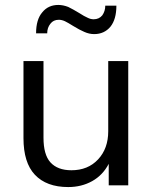

<svg xmlns="http://www.w3.org/2000/svg" viewBox="-20 -750 617 777"><path d="M499 -503V0H420V-87Q396 -41 353 -17Q310 7 256 7Q168 7 121 -43Q75 -92 75 -191V-503H156V-193Q156 -124 184 -93Q213 -61 269 -61Q336 -61 377 -105Q418 -149 418 -219V-503ZM126 -615Q126 -671 151 -700Q175 -730 216 -730Q235 -730 256 -722Q266 -717 277 -711Q288 -705 301 -697Q321 -684 335 -678Q347 -672 359 -672Q381 -672 394 -688Q406 -705 406 -727H451Q451 -672 427 -642Q402 -612 361 -612Q341 -612 321 -621Q302 -629 276 -645Q265 -652 257 -656.5Q249 -661 243 -664Q230 -670 218 -670Q196 -670 184 -654Q171 -638 171 -615Z"/></svg>

Font: PRinguin Sans
Style: Regular
Weight: 400
Designer: Vernon Adams
Foundry: Vernon Adams
Version: ""